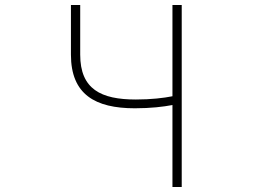

<svg xmlns="http://www.w3.org/2000/svg" viewBox="-20 -746 1040 766"><path d="M668 0H705V-726H668V-362C633 -355 583 -349 522 -349C383 -349 300 -390 300 -528V-726H263V-528C263 -369 360 -314 518 -314C582 -314 631 -320 668 -327Z"/></svg>

Font: Harano Aji Gothic K1 ExtraLight
Style: Regular
Weight: 250
Foundry: Masamichi Hosoda
Version: HaranoAjiGothicK1-ExtraLight version 20230610;ttx 4.39.4